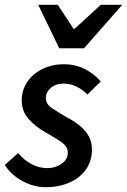

<svg xmlns="http://www.w3.org/2000/svg" viewBox="-24 -772 532 804"><path d="M166 12Q136 12 103.5 1Q71 -10 43 -31Q15 -52 -4 -81L52 -131Q78 -100 109.5 -84Q141 -68 174 -68Q197 -68 216.5 -76.5Q236 -85 248 -99Q260 -113 260 -132Q260 -148 251 -160Q242 -172 221.5 -185Q201 -198 168 -217Q125 -241 96 -273.5Q67 -306 67 -351Q67 -395 90.5 -429.5Q114 -464 154.5 -483.5Q195 -503 243 -503Q291 -503 330 -483.5Q369 -464 398 -431L342 -376Q323 -396 297 -409Q271 -422 242 -422Q210 -422 189 -404Q168 -386 168 -362Q168 -336 193 -319.5Q218 -303 252 -283Q287 -265 311 -245Q335 -225 348 -201Q361 -177 361 -145Q361 -98 336 -62.5Q311 -27 266.5 -7.5Q222 12 166 12ZM224 -570 136 -752H218L284 -651H288L398 -752H488L328 -570Z"/></svg>

Font: Source Sans 3 SemiBold
Style: Italic
Weight: 600
Italic angle: -11°
Designer: Paul D. Hunt
Foundry: Adobe
Version: Version 3.046;hotconv 1.0.118;makeotfexe 2.5.65603